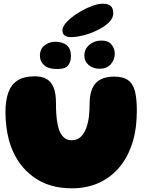

<svg xmlns="http://www.w3.org/2000/svg" viewBox="-20 -998 811 1039"><path d="M368 21Q244.5 21 160.2 -41Q76 -103 39 -206.5Q33 -223 28.2 -240.2Q23.5 -257.5 20.2 -275.5Q17 -293.5 14.5 -312.2Q12 -331 10.8 -350.5Q9.5 -370 9.5 -390.5Q9.5 -454 25 -497.2Q40.5 -540.5 75.2 -562.8Q110 -585 167.5 -585Q206.5 -585 232 -570.5Q257.5 -556 270.2 -524.2Q283 -492.5 283 -440.5Q283 -425 283.2 -409.5Q283.5 -394 284.8 -379.5Q286 -365 287.5 -351Q289 -337 291.8 -324.5Q294.5 -312 298 -301Q307 -273 323.8 -256Q340.5 -239 368 -239Q387 -239 401.5 -246.8Q416 -254.5 426.8 -268.2Q437.5 -282 445 -300Q450.5 -314.5 454.5 -330.8Q458.5 -347 460.8 -364.5Q463 -382 464 -400.2Q465 -418.5 465 -436.5Q465 -488.5 480.2 -521Q495.5 -553.5 525.2 -568.5Q555 -583.5 597.5 -583.5Q647.5 -583.5 674.2 -563.2Q701 -543 710.8 -502.2Q720.5 -461.5 720.5 -399Q720.5 -377.5 719.2 -357Q718 -336.5 715.8 -316.2Q713.5 -296 709.8 -277Q706 -258 701 -239.8Q696 -221.5 689.5 -204Q664 -135 618.8 -84.5Q573.5 -34 510.5 -6.5Q447.5 21 368 21ZM290.5 -624.5Q241 -624.5 218.5 -645.5Q196 -666.5 196 -695Q196 -734.5 222.2 -753.2Q248.5 -772 276 -772Q298.5 -772 318.8 -765.5Q339 -759 351.5 -742Q364 -725 364 -693.5Q364 -664.5 349 -644.5Q334 -624.5 290.5 -624.5ZM520 -626Q483.5 -626 460 -646Q436.5 -666 436.5 -696.5Q436.5 -732.5 463.5 -755.5Q490.5 -778.5 530 -778.5Q566 -778.5 583.5 -757Q601 -735.5 601 -708Q601 -674 579 -650Q557 -626 520 -626ZM363 -797Q344 -797 331 -805.5Q318 -814 318 -833.5Q318 -857.5 347.8 -886Q377.5 -914.5 419 -938Q449.5 -955.5 481.2 -966.8Q513 -978 537 -978Q564 -978 578.5 -966Q593 -954 593 -926.5Q593 -898.5 567.5 -874.8Q542 -851 503.5 -833Q469.5 -816.5 431.5 -806.8Q393.5 -797 363 -797Z"/></svg>

Font: Gluten Thin ExtraBold
Style: Regular
Weight: 800
Version: Version 1.300